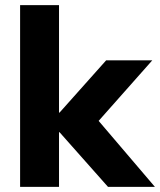

<svg xmlns="http://www.w3.org/2000/svg" viewBox="-20 -725 621 745"><path d="M58 0V-705H209V-288H211L392 -491H571L338 -228V-285L581 0H399L211 -212H209V0Z"/></svg>

Font: Nunito Sans 12pt ExtraLight ExtraBold
Style: Regular
Weight: 800
Version: Version 3.101;gftools[0.9.27]